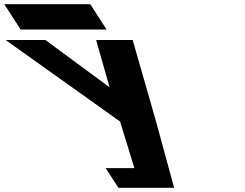

<svg xmlns="http://www.w3.org/2000/svg" viewBox="-423 -892 1163 911"><path d="M-402.8 -872 -325.1 -752H82.9L5.2 -872ZM-396.1 -702.1 146.8 -315.4 214.7 -94.4H78.3L138.9 -0.9H243.4H403.2L316 -320.5L206.5 -702.1H33.1L96.9 -477.7L-207.4 -702.1Z"/></svg>

Font: Hussar
Style: BdOpOblSeven
Weight: 700
Foundry: Cannot Into Space Fonts
Version: Version 2.00